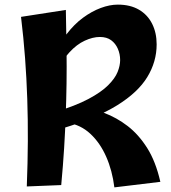

<svg xmlns="http://www.w3.org/2000/svg" viewBox="-20 -801 742 831"><path d="M249 -245 218 -316Q307 -343 362.5 -372.5Q418 -402 448 -432Q478 -462 489 -489.5Q500 -517 500 -541Q500 -567 490 -590Q480 -613 461 -627Q442 -641 412 -641Q382 -641 347 -625Q312 -609 280.5 -574.5Q249 -540 229 -487L215 -556Q236 -611 268.5 -653.5Q301 -696 339 -724Q377 -752 416 -766.5Q455 -781 490 -781Q544 -781 581.5 -759Q619 -737 638.5 -698Q658 -659 658 -609Q658 -534 617.5 -467.5Q577 -401 487.5 -345.5Q398 -290 249 -245ZM96 6Q100 -97 100.5 -190.5Q101 -284 98 -373Q95 -462 88.5 -549.5Q82 -637 71 -728L265 -758Q267 -665 268 -587.5Q269 -510 268 -440Q267 -370 264.5 -301.5Q262 -233 257.5 -159.5Q253 -86 245 0ZM475 10Q466 -63 439.5 -123Q413 -183 371 -222Q329 -261 272 -270L321 -344Q376 -333 430.5 -312.5Q485 -292 532.5 -255.5Q580 -219 617 -160.5Q654 -102 674 -14Z"/></svg>

Font: Marhey Light Medium
Style: Regular
Weight: 500
Version: Version 1.000